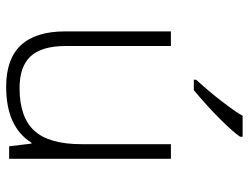

<svg xmlns="http://www.w3.org/2000/svg" viewBox="-113 -693 816 630"><g transform="rotate(90 295.0 -378.0)"><path d="M130.9 -530.8V-187Q130.9 -106.9 164.6 -70.6Q198.2 -34.2 269 -34.2Q363.8 -34.2 408.4 -82Q453.1 -129.9 453.1 -237.8V-530.8H501V0H460L451.2 -73.2H448.2Q396.5 9.8 264.2 9.8Q83 9.8 83 -184.1V-530.8ZM241.7 -613.8Q277.3 -652.3 312.3 -697.5Q347.2 -742.7 359.9 -766.1H428.7V-757.8Q411.1 -732.4 368.9 -690.4Q326.7 -648.4 275.9 -606H241.7Z"/></g></svg>

Font: Zoram GWebM Light
Style: Regular
Weight: 300
Foundry: Ascender Corporation
Version: Version 1.000